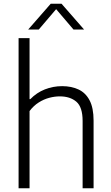

<svg xmlns="http://www.w3.org/2000/svg" viewBox="-20 -1013 597 1033"><path d="M80 0V-808H139V-479.5H143Q177 -514.5 221.2 -532Q265.5 -549.5 314.5 -549.5Q363.5 -549.5 402 -531.8Q440.5 -514 462 -473.2Q483.5 -432.5 483.5 -364V0H424.5V-362Q424.5 -437 390.8 -465.8Q357 -494.5 301.5 -494.5Q274.5 -494.5 245 -486.8Q215.5 -479 188 -461.5Q160.5 -444 139 -415.5V0ZM131.5 -854 253 -993H311L432.5 -854H375.5L274.5 -972.5H289.5L188.5 -854Z"/></svg>

Font: Encode Sans Condensed Thin Light
Style: Regular
Weight: 300
Version: Version 3.002